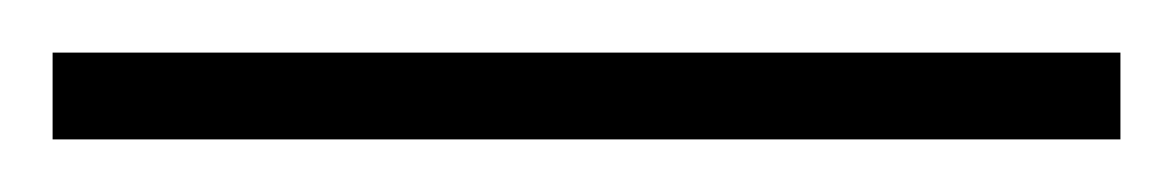

<svg xmlns="http://www.w3.org/2000/svg" viewBox="-22 70 446 73"><path d="M404 123V90H-2V123Z"/></svg>

Font: Noto Sans Lao SemiCondensed ExtraLight
Style: Regular
Weight: 200
Width: 4
Designer: Monotype Design Team
Foundry: Monotype Imaging Inc.
Version: Version 2.003